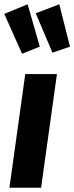

<svg xmlns="http://www.w3.org/2000/svg" viewBox="-38 -877 347 897"><path d="M228 -531 154 0H6L80 -531ZM91 -857 148 -659 65 -626 -18 -812ZM239 -857 289 -659 207 -631 129 -815Z"/></svg>

Font: Fira Sans Extra Condensed
Style: Bold Italic
Weight: 700
Width: 3
Italic angle: -8°
Designer: Carrois Corporate & Edenspiekermann AG
Foundry: Carrois Corporate GbR & Edenspiekermann AG
Version: Version 4.203